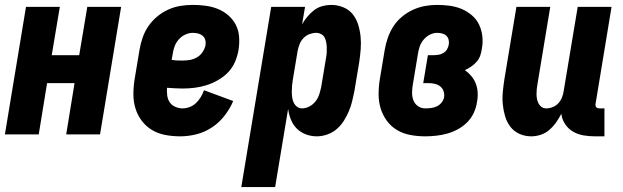

<svg xmlns="http://www.w3.org/2000/svg" viewBox="-20 -548 2540 783"><path d="M0 0 86 -520H224L191 -323H303L336 -520H474L388 0H250L284 -209H172L138 0Z M715 8Q684 8 654.5 2.5Q625 -3 600.5 -17.5Q576 -32 558.5 -55Q541 -78 532.5 -105.5Q524 -133 524 -163.5Q524 -194 529 -225L549 -345Q553 -369 561.5 -394Q570 -419 585 -441Q600 -463 621 -480.5Q642 -498 666.5 -509Q691 -520 716 -524Q741 -528 766 -528Q793 -528 819 -524.5Q845 -521 868.5 -511.5Q892 -502 911 -485.5Q930 -469 941.5 -447Q953 -425 955 -398.5Q957 -372 953 -346Q949 -321 939 -297Q929 -273 911 -254Q893 -235 869.5 -221.5Q846 -208 822 -200.5Q798 -193 773.5 -190Q749 -187 724 -187Q709 -187 693 -188Q677 -189 661 -190Q660 -174 662 -158.5Q664 -143 672 -131Q680 -119 694.5 -112.5Q709 -106 724 -106Q739 -106 753.5 -111.5Q768 -117 779.5 -128Q791 -139 799 -152.5Q807 -166 812 -180L931 -136Q918 -105 896 -76.5Q874 -48 844.5 -28.5Q815 -9 781.5 -0.5Q748 8 715 8ZM724 -301Q739 -301 754 -303.5Q769 -306 783 -314Q797 -322 806 -335.5Q815 -349 818 -363Q820 -375 817 -385.5Q814 -396 806 -402.5Q798 -409 787.5 -411.5Q777 -414 766 -414Q750 -414 734.5 -406.5Q719 -399 708 -386Q697 -373 691.5 -357.5Q686 -342 684 -326L680 -304Q691 -302 702 -301.5Q713 -301 724 -301Z M964 215 1086 -520H1224L1212 -449Q1221 -465 1233.5 -480Q1246 -495 1261 -506.5Q1276 -518 1294.5 -523Q1313 -528 1330 -528Q1356 -528 1379.5 -518.5Q1403 -509 1418 -490.5Q1433 -472 1440.5 -448Q1448 -424 1450.5 -399Q1453 -374 1451 -348Q1449 -322 1445 -295L1425 -175Q1421 -155 1416 -134.5Q1411 -114 1402.5 -94Q1394 -74 1382 -55Q1370 -36 1353 -21.5Q1336 -7 1314.5 0.5Q1293 8 1272 8Q1249 8 1227.5 0Q1206 -8 1190.5 -23.5Q1175 -39 1166.5 -60Q1158 -81 1155 -104L1102 215ZM1212 -106Q1227 -106 1242 -114Q1257 -122 1267 -135Q1277 -148 1282 -163.5Q1287 -179 1290 -194L1310 -314Q1312 -325 1312.5 -335.5Q1313 -346 1312.5 -356.5Q1312 -367 1310 -377Q1308 -387 1303.5 -395.5Q1299 -404 1289.5 -409Q1280 -414 1269 -414Q1256 -414 1242.5 -409Q1229 -404 1218.5 -393.5Q1208 -383 1202.5 -369.5Q1197 -356 1194 -342L1174 -222Q1172 -210 1171 -198.5Q1170 -187 1170 -175Q1170 -163 1171.5 -151.5Q1173 -140 1177.5 -130Q1182 -120 1191 -113Q1200 -106 1212 -106Z M1714 8Q1683 8 1653.5 2.5Q1624 -3 1599.5 -17.5Q1575 -32 1558 -55Q1541 -78 1532.5 -105.5Q1524 -133 1524 -163.5Q1524 -194 1529 -225L1549 -345Q1553 -369 1561.5 -393.5Q1570 -418 1584 -440Q1598 -462 1619 -479.5Q1640 -497 1664 -508Q1688 -519 1713 -523.5Q1738 -528 1762 -528Q1788 -528 1814 -524.5Q1840 -521 1862.5 -511.5Q1885 -502 1904 -486Q1923 -470 1933.5 -448Q1944 -426 1947 -400.5Q1950 -375 1945 -349Q1943 -335 1938.5 -321.5Q1934 -308 1924 -296.5Q1914 -285 1901.5 -276.5Q1889 -268 1876 -262Q1890 -252 1902 -238Q1914 -224 1920.5 -206.5Q1927 -189 1928 -169.5Q1929 -150 1925 -131Q1922 -109 1912 -87.5Q1902 -66 1885 -49Q1868 -32 1846.5 -20.5Q1825 -9 1803 -3Q1781 3 1758.5 5.5Q1736 8 1714 8ZM1714 -106Q1726 -106 1738 -107.5Q1750 -109 1761 -114Q1772 -119 1780.5 -129.5Q1789 -140 1791 -151Q1793 -164 1789 -176Q1785 -188 1775.5 -195.5Q1766 -203 1753.5 -206Q1741 -209 1728 -209H1706L1725 -323H1747Q1757 -323 1767.5 -324.5Q1778 -326 1787.5 -331.5Q1797 -337 1802.5 -346Q1808 -355 1810 -365Q1812 -376 1809.5 -386Q1807 -396 1800 -402.5Q1793 -409 1783 -411.5Q1773 -414 1762 -414Q1747 -414 1732 -406Q1717 -398 1706.5 -385Q1696 -372 1691 -356.5Q1686 -341 1684 -326L1664 -206Q1661 -189 1660.5 -172Q1660 -155 1665.5 -140Q1671 -125 1684 -115.5Q1697 -106 1714 -106Z M2147 8Q2121 8 2098.5 -2Q2076 -12 2061.5 -31Q2047 -50 2040 -73.5Q2033 -97 2030.5 -122Q2028 -147 2030.5 -173Q2033 -199 2037 -225L2086 -520H2224L2172 -206Q2170 -195 2169 -185Q2168 -175 2168 -164.5Q2168 -154 2170 -144Q2172 -134 2176.5 -125.5Q2181 -117 2189 -111.5Q2197 -106 2208 -106Q2221 -106 2234.5 -111.5Q2248 -117 2257.5 -127.5Q2267 -138 2272 -151Q2277 -164 2279 -178L2336 -520H2474L2409 -126Q2408 -122 2408.5 -118Q2409 -114 2411.5 -111Q2414 -108 2417.5 -107Q2421 -106 2425 -106H2445V8H2406Q2382 8 2359 4Q2336 0 2316.5 -11.5Q2297 -23 2284.5 -42Q2272 -61 2269 -84Q2260 -66 2248 -49Q2236 -32 2220.5 -18.5Q2205 -5 2185.5 1.5Q2166 8 2147 8Z"/></svg>

Font: Iosevka Heavy
Style: Italic
Weight: 900
Italic angle: -9°
Monospace: yes
Designer: Belleve Invis
Foundry: Belleve Invis
Version: Version 32.5.0; ttfautohint (v1.8.4)